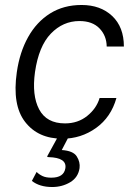

<svg xmlns="http://www.w3.org/2000/svg" viewBox="-20 -547 556 771"><path d="M230.5 10Q133 10 80.8 -57.5Q28.5 -125 47.5 -257Q59 -337.5 93 -398.2Q127 -459 181.2 -493Q235.5 -527 307.5 -527Q383.5 -527 430.5 -482.8Q477.5 -438.5 477.5 -360H408.5Q408 -403.5 379.5 -433Q351 -462.5 299 -462.5Q233 -462.5 184.2 -412Q135.5 -361.5 120.5 -257.5Q107.5 -164 137.2 -107.8Q167 -51.5 241 -51.5Q293 -51.5 330.2 -81.5Q367.5 -111.5 380 -153.5H447.5Q426 -76.5 365.8 -33.2Q305.5 10 230.5 10ZM189.5 204Q139 204 108 179.5L127 143.5Q137 153.5 150.8 160Q164.5 166.5 186 166.5Q236.5 166.5 242.5 128.5Q249 86 175.5 84Q166.5 84 171 78L216.5 -5H259.5L228 55.5Q274 58.5 288.2 81Q302.5 103.5 299.5 128Q294 165.5 261.8 184.8Q229.5 204 189.5 204Z"/></svg>

Font: Public Sans Light
Style: Italic
Weight: 300
Italic angle: -8°
Designer: The Public Sans project authors (U.S. Web Design System). Libre Franklin designed by Pablo Impallari and Rodrigo Fuenzal
Version: Version 1.007; ttfautohint (v1.8.1) -l 8 -r 50 -G 200 -x 14 